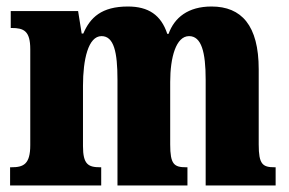

<svg xmlns="http://www.w3.org/2000/svg" viewBox="-20 -570 887 590"><path d="M11 0H291V-56H288C251 -56 235 -65 235 -121V-306C235 -387 251 -459 292 -459C330 -459 341 -410 341 -325V0H556V-56H552C515 -56 503 -65 503 -126V-318C503 -394 521 -459 561 -459C599 -459 612 -410 612 -325V0H827V-56H824C787 -56 775 -65 775 -126V-357C775 -492 722 -550 630 -550C558 -550 516 -516 498 -466H494C475 -524 436 -550 373 -550C292 -550 257 -516 236 -467H231L220 -536H13V-484H16C53 -484 73 -475 73 -419V-124C73 -65 52 -56 15 -56H11Z"/></svg>

Font: Noto Serif Ethiopic ExtraCondensed Black
Style: Regular
Weight: 900
Width: 2
Designer: Monotype Design Team
Foundry: Monotype Imaging Inc.
Version: Version 2.102